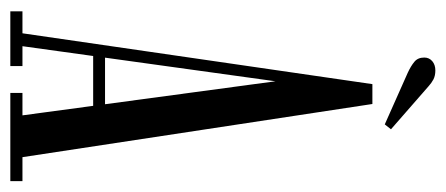

<svg xmlns="http://www.w3.org/2000/svg" viewBox="-266 -598 864 372"><g transform="rotate(90 166.0 -412.0)"><path d="M2 0V-23.5H44.5L143 -701.5H181.5L284.5 -23.5H331V0H160V-23.5H203.5L136.5 -521H138.5L69.5 -23.5H108V0ZM79 -160.5V-183.5H197.5V-160.5ZM221 -725.5 121 -770Q108 -776 99.8 -782.8Q91.5 -789.5 91.5 -802Q91.5 -811.5 98.5 -817.5Q105.5 -823.5 116.5 -823.5Q126.5 -823.5 133.8 -819.8Q141 -816 147.5 -810L230.5 -737.5Z"/></g></svg>

Font: Imbue 48pt
Style: Regular
Weight: 400
Designer: Tyler Finck
Foundry: Etcetera Type Company
Version: Version 1.102